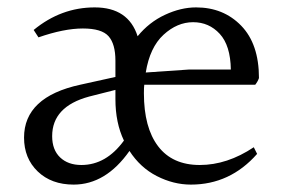

<svg xmlns="http://www.w3.org/2000/svg" viewBox="-20 -536 761 519"><path d="M374 -340 490 -348H604Q603 -413 574 -444.5Q545 -476 502 -476Q459 -476 422 -442Q385 -408 374 -340ZM121 -168Q121 -131 142.5 -110.5Q164 -90 200 -90Q267 -90 315 -156Q292 -204 292 -268V-293L221 -275Q121 -248 121 -168ZM369 -284Q369 -191 407.5 -140.5Q446 -90 520 -90Q594 -90 666 -138L675 -120Q602 -37 496 -37Q449 -37 404 -60Q359 -83 330 -128Q266 -37 179 -37Q119 -37 82 -72.5Q45 -108 45 -164Q45 -274 197 -307L292 -328V-372Q292 -417 273.5 -438Q255 -459 204 -459Q153 -459 84 -435L71 -455Q145 -516 236 -516Q327 -516 352 -438Q383 -476 426 -496Q469 -516 510 -516Q584 -516 632 -466.5Q680 -417 680 -325Q677 -316 670 -307H370Q369 -300 369 -284Z"/></svg>

Font: Halant
Style: Regular
Weight: 400
Designer: Hitesh Malaviya (Devanagari), Satya Rajpurohit (Latin)
Foundry: Indian Type Foundry
Version: Version 1.100;PS 1.0;hotconv 1.0.78;makeotf.lib2.5.61930; tt